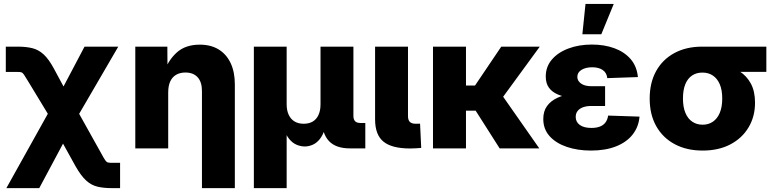

<svg xmlns="http://www.w3.org/2000/svg" viewBox="-20 -762 3976 986"><path d="M12.7 204.1 268.1 -253.9H343.8L501 27.8Q513.7 51.3 520.3 60.8Q526.9 70.3 533.9 72.3Q541 74.2 554.2 74.2H596.7V204.1H554.2Q511.7 204.1 480.2 196.5Q448.7 189 422.4 165Q396 141.1 367.7 91.3L303.7 -24.4L181.6 204.1ZM263.2 -115.7 124 -345.2Q109.9 -368.7 103.3 -378.4Q96.7 -388.2 90.3 -390.4Q84 -392.6 70.3 -392.6H9.8V-522.5H70.3Q113.8 -522.5 145.8 -514.6Q177.7 -506.8 204.1 -482.7Q230.5 -458.5 256.8 -409.7L306.2 -317.9L414.1 -522.5H587.4L350.6 -115.7Z M843.8 -287.1V0H674.8V-522.5H839.4L840.3 -384.3H819.3Q842.8 -451.7 887.5 -492.2Q932.1 -532.7 1005.9 -532.7Q1062.5 -532.7 1102.5 -508.3Q1142.6 -483.9 1164.3 -438.2Q1186 -392.6 1186 -329.1V204.1H1017.1V-294.9Q1017.1 -340.8 994.9 -365.2Q972.7 -389.6 932.1 -389.6Q905.3 -389.6 885.3 -378.4Q865.2 -367.2 854.5 -344.5Q843.8 -321.8 843.8 -287.1Z M1283.7 204.1V-522.5H1452.1V-226.6Q1452.1 -194.3 1462.9 -171.9Q1473.6 -149.4 1493.2 -137.9Q1512.7 -126.5 1539.6 -126.5Q1566.9 -126.5 1586.2 -137.9Q1605.5 -149.4 1615.7 -171.9Q1626 -194.3 1626 -226.6V-522.5H1794.9V-166.5Q1794.9 -148.4 1803.7 -139.4Q1812.5 -130.4 1831.5 -130.4H1856V0H1776.9Q1704.6 0 1669.2 -37.8Q1633.8 -75.7 1633.8 -146.5V-195.8H1659.7Q1659.7 -141.1 1649.7 -105.2Q1639.6 -69.3 1622.8 -48.3Q1606 -27.3 1585.7 -18.6Q1565.4 -9.8 1545.4 -9.8Q1524.4 -9.8 1503.4 -18.6Q1482.4 -27.3 1465.1 -48.3Q1447.8 -69.3 1437.3 -105.2Q1426.8 -141.1 1426.8 -195.8H1452.1V204.1Z M2086.4 0.5Q1992.2 0.5 1949.2 -34.7Q1906.2 -69.8 1906.2 -148.9V-522.5H2075.2V-166Q2075.2 -145.5 2084.7 -136Q2094.2 -126.5 2114.7 -126.5Q2121.1 -126.5 2127 -126.7Q2132.8 -127 2137.2 -127L2143.1 -2.4Q2130.9 -1.5 2116.7 -0.5Q2102.5 0.5 2086.4 0.5Z M2373 -522.5V0H2203.6V-522.5ZM2752 -522.5 2511.7 -193.8H2345.2L2334 -322.8H2419.4L2554.2 -522.5ZM2545.9 0 2417 -202.6 2553.7 -279.8 2749.5 0Z M3014.6 11.2Q2946.3 11.2 2890.9 -7.6Q2835.4 -26.4 2802.7 -62.5Q2770 -98.6 2770 -150.9Q2770 -190.9 2789.1 -217.3Q2808.1 -243.7 2841.6 -259.3Q2875 -274.9 2917.7 -281.5Q2960.4 -288.1 3007.8 -288.1H3087.4V-217.8H3016.6Q2992.2 -217.8 2974.1 -211.2Q2956.1 -204.6 2946.3 -192.1Q2936.5 -179.7 2936.5 -161.6Q2936.5 -135.3 2957.8 -120.1Q2979 -105 3017.1 -105Q3043.5 -105 3061.5 -112.3Q3079.6 -119.6 3089.8 -133.8Q3100.1 -147.9 3103 -168.5L3264.2 -163.1Q3259.8 -110.4 3228.8 -71Q3197.8 -31.7 3143.6 -10.3Q3089.4 11.2 3014.6 11.2ZM3013.2 -253.9Q2960.9 -253.9 2918.5 -258.8Q2876 -263.7 2845.7 -276.4Q2815.4 -289.1 2799.1 -311.5Q2782.7 -334 2782.7 -369.1Q2782.7 -419.4 2814 -456.1Q2845.2 -492.7 2898.9 -512.9Q2952.6 -533.2 3019.5 -533.2Q3084 -533.2 3135.5 -514.2Q3187 -495.1 3218.8 -458.3Q3250.5 -421.4 3255.9 -366.2L3098.6 -360.8Q3095.7 -388.2 3075.4 -402.3Q3055.2 -416.5 3021 -416.5Q2987.8 -416.5 2966.3 -403.3Q2944.8 -390.1 2944.8 -367.2Q2944.8 -346.7 2963.9 -333Q2982.9 -319.3 3017.1 -319.3H3087.4V-253.9ZM2970.7 -585.9 2986.8 -741.7H3131.8L3067.9 -585.9Z M3588.4 11.2Q3506.3 11.2 3445.1 -21.5Q3383.8 -54.2 3350.1 -114Q3316.4 -173.8 3316.4 -255.9Q3316.4 -337.4 3349.6 -397.2Q3382.8 -457 3443.6 -489.7Q3504.4 -522.5 3585.9 -522.5H3915.5V-393.1H3685.5L3585.9 -389.2Q3556.2 -389.2 3533.7 -374Q3511.2 -358.9 3499.3 -329.3Q3487.3 -299.8 3487.3 -255.9Q3487.3 -212.4 3499.8 -182.4Q3512.2 -152.3 3535.2 -137Q3558.1 -121.6 3588.4 -121.6Q3618.2 -121.6 3640.9 -137Q3663.6 -152.3 3676.3 -182.4Q3689 -212.4 3689 -255.9Q3689 -299.8 3676.3 -329.3Q3663.6 -358.9 3640.9 -374Q3618.2 -389.2 3588.4 -389.2V-441.9Q3642.6 -441.9 3691.2 -431.2Q3739.7 -420.4 3777.3 -396.2Q3814.9 -372.1 3836.2 -332.3Q3857.4 -292.5 3857.4 -234.4Q3857.4 -163.6 3824.2 -107.9Q3791 -52.2 3730.7 -20.5Q3670.4 11.2 3588.4 11.2Z"/></svg>

Font: Inter 28pt ExtraBold
Style: Regular
Weight: 800
Designer: Rasmus Andersson
Foundry: rsms
Version: Version 4.001;git-66647c0bb